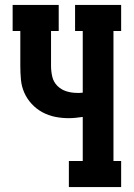

<svg xmlns="http://www.w3.org/2000/svg" viewBox="-20 -755 540 775"><path d="M258 0V-105H314V-283Q300 -281 285.5 -279.5Q271 -278 257 -278Q229 -278 202 -283.5Q175 -289 151 -302Q127 -315 108 -335.5Q89 -356 78 -381Q67 -406 64.5 -433.5Q62 -461 62 -489V-630H31V-735H217V-630H186V-489Q186 -467 191 -445.5Q196 -424 211.5 -408.5Q227 -393 248 -386.5Q269 -380 291 -380Q297 -380 302.5 -380Q308 -380 314 -381V-630H283V-735H469V-630H438V-105H469V0Z"/></svg>

Font: Iosevka Curly Slab Extrabold
Style: Regular
Weight: 800
Monospace: yes
Designer: Belleve Invis
Foundry: Belleve Invis
Version: Version 22.1.2; ttfautohint (v1.8.4)